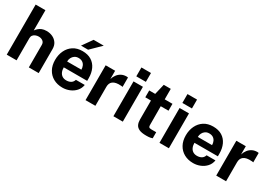

<svg xmlns="http://www.w3.org/2000/svg" viewBox="20 -1600 3480 2467"><g transform="rotate(30 1760.0 -366.5)"><path d="M62.5 0V-743H207.5V-442.5Q220 -460.5 239 -478.2Q258 -496 286.5 -508Q315 -520 356 -520Q405.5 -520 446.2 -500.8Q487 -481.5 511.8 -445Q536.5 -408.5 536.5 -356V0H390V-334.5Q390 -369.5 364.8 -388.2Q339.5 -407 303.5 -407Q280 -407 258 -398.5Q236 -390 222.2 -372.8Q208.5 -355.5 208.5 -330V0Z M892.5 10Q815.5 10 757.2 -22.2Q699 -54.5 666.5 -113.5Q634 -172.5 634 -252.5Q634 -330 663.8 -392.2Q693.5 -454.5 749.5 -490.8Q805.5 -527 885 -527Q964 -527 1017.5 -493.8Q1071 -460.5 1098.5 -401.2Q1126 -342 1126 -264.5V-225H778.5Q778.5 -185.5 791.5 -156.2Q804.5 -127 829.2 -111.2Q854 -95.5 889 -95.5Q926.5 -95.5 954.5 -111.5Q982.5 -127.5 994 -164H1125.5Q1116.5 -109 1081.5 -70Q1046.5 -31 996.5 -10.5Q946.5 10 892.5 10ZM778.5 -312H989.5Q989.5 -343 977.8 -369Q966 -395 942.8 -410Q919.5 -425 884.5 -425Q851 -425 827.2 -408.8Q803.5 -392.5 790.8 -366.5Q778 -340.5 778.5 -312ZM831 -577.5 934 -723H1084.5L936 -577.5Z M1231.5 0V-517H1372V-394.5Q1384.5 -434 1407.2 -463.8Q1430 -493.5 1462.5 -510.2Q1495 -527 1536 -527Q1543 -527 1549.2 -526.2Q1555.5 -525.5 1558.5 -524V-385Q1554 -387 1547.8 -387.5Q1541.5 -388 1536.5 -388.5Q1493.5 -392 1463 -386Q1432.5 -380 1413.5 -365.5Q1394.5 -351 1386 -330Q1377.5 -309 1377.5 -283V0Z M1645 0V-517H1784.5V0ZM1643.5 -591V-722.5H1785.5V-591Z M2133.5 5.5Q2065 5.5 2027.8 -12Q1990.5 -29.5 1976.2 -61Q1962 -92.5 1962 -134V-415.5H1878V-517H1966.5L2003.5 -673H2107.5V-517.5H2222.5V-415.5H2107.5L2108.5 -140Q2108.5 -121 2113.2 -111.8Q2118 -102.5 2128.2 -99.8Q2138.5 -97 2154.5 -97H2224V-7Q2213.5 -2.5 2192.5 1.5Q2171.5 5.5 2133.5 5.5Z M2328.5 0V-517H2468V0ZM2327 -591V-722.5H2469V-591Z M2831.5 10Q2754.5 10 2696.2 -22.2Q2638 -54.5 2605.5 -113.5Q2573 -172.5 2573 -252.5Q2573 -330 2602.8 -392.2Q2632.5 -454.5 2688.5 -490.8Q2744.5 -527 2824 -527Q2903 -527 2956.5 -493.8Q3010 -460.5 3037.5 -401.2Q3065 -342 3065 -264.5V-225H2717.5Q2717.5 -185.5 2730.5 -156.2Q2743.5 -127 2768.2 -111.2Q2793 -95.5 2828 -95.5Q2865.5 -95.5 2893.5 -111.5Q2921.5 -127.5 2933 -164H3064.5Q3055.5 -109 3020.5 -70Q2985.5 -31 2935.5 -10.5Q2885.5 10 2831.5 10ZM2717.5 -312H2928.5Q2928.5 -343 2916.8 -369Q2905 -395 2881.8 -410Q2858.5 -425 2823.5 -425Q2790 -425 2766.2 -408.8Q2742.5 -392.5 2729.8 -366.5Q2717 -340.5 2717.5 -312Z M3170.5 0V-517H3311V-394.5Q3323.5 -434 3346.2 -463.8Q3369 -493.5 3401.5 -510.2Q3434 -527 3475 -527Q3482 -527 3488.2 -526.2Q3494.5 -525.5 3497.5 -524V-385Q3493 -387 3486.8 -387.5Q3480.5 -388 3475.5 -388.5Q3432.5 -392 3402 -386Q3371.5 -380 3352.5 -365.5Q3333.5 -351 3325 -330Q3316.5 -309 3316.5 -283V0Z"/></g></svg>

Font: Public Sans Thin
Style: Bold
Weight: 700
Version: Version 2.001